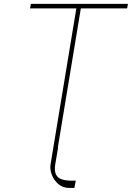

<svg xmlns="http://www.w3.org/2000/svg" viewBox="-20 -747 668 972"><path d="M274.1 0 259.9 83.8Q254.3 119 263.7 136.9Q273.1 154.8 293.1 161Q313.2 167.3 339.5 167.6H363.6L356.5 204.5H331Q298.3 204.5 275.6 185Q252.8 165.5 242.4 138Q231.9 110.4 235.8 86.6L250 0L366.5 -704.5H132.1L136.4 -727.3H627.8L623.6 -704.5H389.2L272.7 0Z"/></svg>

Font: Inter Thin  BETA
Style: Italic
Weight: 100
Italic angle: -9.39999°
Designer: Rasmus Andersson
Foundry: rsms
Version: Version 3.011;git-f93a4a705